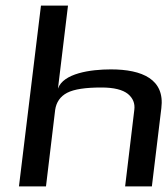

<svg xmlns="http://www.w3.org/2000/svg" viewBox="-20 -669 600 689"><path d="M378 -420C305 -420 207 -406 188 -351L224 -649H127L48 0H145L178 -275C182 -302 196 -323 221 -336C246 -349 287 -355 344 -355C389 -355 420 -347 439 -332C457 -317 465 -298 462 -275L429 0H525L559 -281C572 -384 491 -420 378 -420Z"/></svg>

Font: Gamestation Display
Style: Italic
Weight: 400
Designer: Jonas Hecksher
Foundry: Jonas Hecksher, Playtypeª, e-types AS
Version: Version 1.003